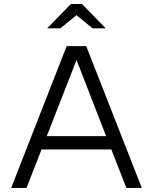

<svg xmlns="http://www.w3.org/2000/svg" viewBox="-20 -928 755 948"><path d="M35.2 0 309.1 -700.2H405.8L680.2 0H604L529.8 -189.9H185.1L110.8 0ZM210.9 -255.9H503.9L357.9 -631.8ZM330.1 -908.2H384.8L502 -788.1H437L357.9 -853L277.8 -788.1H212.9Z"/></svg>

Font: LT Superior
Style: Regular
Weight: 400
Designer: Daniel Lyons
Foundry: LyonsType
Version: Version 1.000